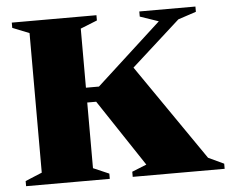

<svg xmlns="http://www.w3.org/2000/svg" viewBox="-50 -743 959 801"><g transform="rotate(-5 429.5 -342.5)"><path d="M794 -52 859 -21.5V0H474V-21.5L535 -46L349.5 -325.5H245V-387.5H366.5L639 -637L561.5 -663.5V-685H796.5V-663L721 -638L427 -372.5L506 -469.5ZM312 -635V-50.5L378 -22V0H27.5V-21.5L97.5 -50.5V-635L27.5 -663V-685H382V-663Z"/></g></svg>

Font: Newsreader 36pt ExtraBold
Style: Regular
Weight: 800
Designer: Hugues Gentile
Foundry: Production Type
Version: Version 1.003